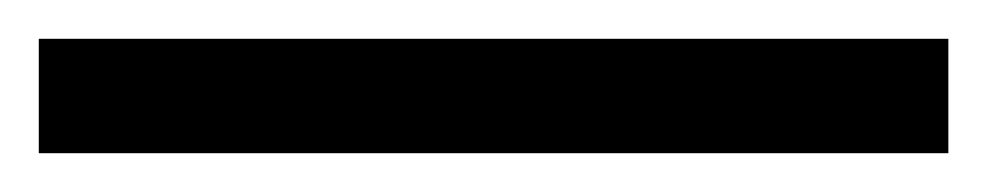

<svg xmlns="http://www.w3.org/2000/svg" viewBox="-25 -839 509 99"><path d="M-5 -760V-819H464V-760Z"/></svg>

Font: Noto Serif Tibetan Medium
Style: Regular
Weight: 500
Designer: Monotype Design Team
Foundry: Monotype Imaging Inc.
Version: Version 2.103; ttfautohint (v1.8.4.7-5d5b)